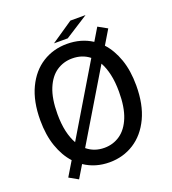

<svg xmlns="http://www.w3.org/2000/svg" viewBox="-161 -991 1032 1155"><g transform="rotate(-20 355.0 -414.0)"><path d="M354.5 10.5Q264 10.5 194 -36.5L145.5 44L88 11.5L143 -80Q98.5 -128.5 73 -201.5Q47.5 -274.5 47.5 -369.5Q47.5 -490.5 87.8 -575Q128 -659.5 197.5 -703.2Q267 -747 354.5 -747Q445 -747 514.5 -702L562.5 -782L621 -749.5L566.5 -658.5Q611 -610 636.5 -537.5Q662 -465 662 -369.5Q662 -248.5 621.8 -163.5Q581.5 -78.5 511.8 -34Q442 10.5 354.5 10.5ZM157.5 -369.5Q157.5 -306.5 168.5 -258Q179.5 -209.5 199.5 -174.5L464.5 -617.5Q418.5 -654 354.5 -654Q298.5 -654 254 -624Q209.5 -594 183.5 -531Q157.5 -468 157.5 -369.5ZM354.5 -82Q411 -82 455.8 -113Q500.5 -144 526 -207.5Q551.5 -271 551.5 -369.5Q551.5 -432.5 540.5 -481Q529.5 -529.5 510 -564L244 -120.5Q290.5 -82 354.5 -82ZM283.5 -776.5 423 -871.5H520L371.5 -776.5Z"/></g></svg>

Font: Epilogue Medium
Style: Regular
Weight: 500
Designer: Tyler Finck
Foundry: Etcetera Type Co
Version: Version 2.111; ttfautohint (v1.8.3)